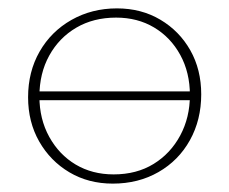

<svg xmlns="http://www.w3.org/2000/svg" viewBox="-20 -433 547 458"><path d="M249 5Q191 5 145.5 -22Q100 -49 73.5 -95.5Q47 -142 47 -201Q47 -262 74.5 -310Q102 -358 150.5 -385.5Q199 -413 259 -413Q317 -413 362.5 -386Q408 -359 434 -313Q460 -267 460 -208Q460 -147 433 -98.5Q406 -50 358 -22.5Q310 5 249 5ZM251 -17Q306 -17 346.5 -42Q387 -67 410 -110Q433 -153 433 -206Q433 -260 410 -302Q387 -344 347.5 -367.5Q308 -391 257 -391Q203 -391 162 -367Q121 -343 97.5 -300.5Q74 -258 74 -203Q74 -149 97.5 -106.5Q121 -64 160.5 -40.5Q200 -17 251 -17ZM67 -194V-215H443V-194Z"/></svg>

Font: Ysabeau Office Thin
Style: Regular
Weight: 250
Designer: Christian Thalmann (Catharsis Fonts)
Version: Version 2.001;gftools[0.9.30]; featfreeze: tnum,lnum,ss02